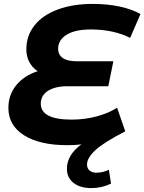

<svg xmlns="http://www.w3.org/2000/svg" viewBox="-20 -732 740 984"><path d="M278 -482Q278 -451 302 -434.5Q326 -418 374 -418H561L535 -290H325Q263 -290 226 -266.5Q189 -243 189 -201Q189 -119 347 -119Q414 -119 475.5 -135.5Q537 -152 580 -180L622 -59Q513 -3 469.5 37Q426 77 426 111Q426 131 439 142Q452 153 474 153Q508 153 538 138L549 209Q501 232 448 232Q391 232 357 205.5Q323 179 323 133Q323 62 397 8Q364 12 324 12Q184 12 103.5 -38.5Q23 -89 23 -179Q23 -246 63.5 -295.5Q104 -345 173 -367Q145 -386 130 -414.5Q115 -443 115 -479Q115 -549 157 -602Q199 -655 276.5 -683.5Q354 -712 456 -712Q530 -712 593 -698.5Q656 -685 700 -660L647 -538Q561 -581 445 -581Q365 -581 321.5 -554Q278 -527 278 -482Z"/></svg>

Font: Montserrat Alternates
Style: Bold Italic
Weight: 700
Italic angle: -11.3°
Designer: Julieta Ulanovsky
Foundry: Julieta Ulanovsky
Version: Version 7.200